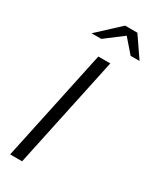

<svg xmlns="http://www.w3.org/2000/svg" viewBox="-231 -981 849 1043"><g transform="rotate(30 193.5 -459.0)"><path d="M32 0 181 -700H256L107 0ZM86 -791 223 -918H300L387 -791H331L258 -875L147 -791Z"/></g></svg>

Font: Red Hat Text
Style: Italic
Weight: 300
Italic angle: -12°
Designer: Pentagram, MCKL
Foundry: Pentagram, MCKL
Version: Version 1.023